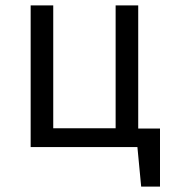

<svg xmlns="http://www.w3.org/2000/svg" viewBox="-20 -547 640 714"><path d="M575 -69V147H505L491 0H94V-527H178V-70H410V-527H494V-69Z"/></svg>

Font: FiraDG Mono
Style: Regular
Weight: 400
Designer: Carrois Corporate & Edenspiekermann AG
Foundry: Carrois Corporate GbR & Edenspiekermann AG
Version: Version 3.206